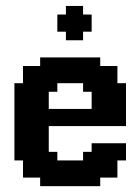

<svg xmlns="http://www.w3.org/2000/svg" viewBox="-20 -638 481 658"><path d="M147.1 -441.2H176.5V-411.8H147.1ZM176.5 -441.2H205.9V-411.8H176.5ZM117.6 -441.2H147.1V-411.8H117.6ZM205.9 -441.2H235.3V-411.8H205.9ZM235.3 -441.2H264.7V-411.8H235.3ZM264.7 -441.2H294.1V-411.8H264.7ZM294.1 -441.2H323.5V-411.8H294.1ZM323.5 -411.8H352.9V-382.4H323.5ZM294.1 -411.8H323.5V-382.4H294.1ZM294.1 -382.4H323.5V-352.9H294.1ZM352.9 -411.8H382.4V-382.4H352.9ZM352.9 -382.4H382.4V-352.9H352.9ZM323.5 -382.4H352.9V-352.9H323.5ZM294.1 -352.9H323.5V-323.5H294.1ZM264.7 -352.9H294.1V-323.5H264.7ZM323.5 -352.9H352.9V-323.5H323.5ZM352.9 -352.9H382.4V-323.5H352.9ZM382.4 -352.9H411.8V-323.5H382.4ZM382.4 -323.5H411.8V-294.1H382.4ZM382.4 -147.1H411.8V-117.6H382.4ZM382.4 -117.6H411.8V-88.2H382.4ZM352.9 -117.6H382.4V-88.2H352.9ZM352.9 -88.2H382.4V-58.8H352.9ZM352.9 -58.8H382.4V-29.4H352.9ZM323.5 -58.8H352.9V-29.4H323.5ZM294.1 -58.8H323.5V-29.4H294.1ZM264.7 -88.2H294.1V-58.8H264.7ZM264.7 -117.6H294.1V-88.2H264.7ZM294.1 -117.6H323.5V-88.2H294.1ZM294.1 -88.2H323.5V-58.8H294.1ZM323.5 -88.2H352.9V-58.8H323.5ZM323.5 -117.6H352.9V-88.2H323.5ZM323.5 -147.1H352.9V-117.6H323.5ZM294.1 -147.1H323.5V-117.6H294.1ZM294.1 -323.5H323.5V-294.1H294.1ZM323.5 -323.5H352.9V-294.1H323.5ZM352.9 -147.1H382.4V-117.6H352.9ZM352.9 -323.5H382.4V-294.1H352.9ZM264.7 -58.8H294.1V-29.4H264.7ZM264.7 -29.4H294.1V0H264.7ZM294.1 -29.4H323.5V0H294.1ZM235.3 -29.4H264.7V0H235.3ZM205.9 -29.4H235.3V0H205.9ZM176.5 -29.4H205.9V0H176.5ZM147.1 -29.4H176.5V0H147.1ZM117.6 -29.4H147.1V0H117.6ZM117.6 -58.8H147.1V-29.4H117.6ZM88.2 -58.8H117.6V-29.4H88.2ZM58.8 -58.8H88.2V-29.4H58.8ZM58.8 -88.2H88.2V-58.8H58.8ZM29.4 -117.6H58.8V-88.2H29.4ZM58.8 -117.6H88.2V-88.2H58.8ZM29.4 -147.1H58.8V-117.6H29.4ZM29.4 -176.5H58.8V-147.1H29.4ZM29.4 -205.9H58.8V-176.5H29.4ZM29.4 -235.3H58.8V-205.9H29.4ZM29.4 -264.7H58.8V-235.3H29.4ZM29.4 -294.1H58.8V-264.7H29.4ZM58.8 -294.1H88.2V-264.7H58.8ZM58.8 -323.5H88.2V-294.1H58.8ZM29.4 -323.5H58.8V-294.1H29.4ZM29.4 -352.9H58.8V-323.5H29.4ZM58.8 -352.9H88.2V-323.5H58.8ZM58.8 -382.4H88.2V-352.9H58.8ZM58.8 -411.8H88.2V-382.4H58.8ZM88.2 -411.8H117.6V-382.4H88.2ZM117.6 -411.8H147.1V-382.4H117.6ZM147.1 -411.8H176.5V-382.4H147.1ZM147.1 -382.4H176.5V-352.9H147.1ZM147.1 -352.9H176.5V-323.5H147.1ZM117.6 -352.9H147.1V-323.5H117.6ZM88.2 -352.9H117.6V-323.5H88.2ZM117.6 -323.5H147.1V-294.1H117.6ZM117.6 -294.1H147.1V-264.7H117.6ZM117.6 -264.7H147.1V-235.3H117.6ZM117.6 -235.3H147.1V-205.9H117.6ZM117.6 -205.9H147.1V-176.5H117.6ZM117.6 -176.5H147.1V-147.1H117.6ZM117.6 -147.1H147.1V-117.6H117.6ZM117.6 -117.6H147.1V-88.2H117.6ZM147.1 -117.6H176.5V-88.2H147.1ZM147.1 -88.2H176.5V-58.8H147.1ZM176.5 -88.2H205.9V-58.8H176.5ZM205.9 -88.2H235.3V-58.8H205.9ZM235.3 -88.2H264.7V-58.8H235.3ZM235.3 -58.8H264.7V-29.4H235.3ZM205.9 -58.8H235.3V-29.4H205.9ZM176.5 -58.8H205.9V-29.4H176.5ZM147.1 -58.8H176.5V-29.4H147.1ZM117.6 -88.2H147.1V-58.8H117.6ZM88.2 -88.2H117.6V-58.8H88.2ZM88.2 -117.6H117.6V-88.2H88.2ZM88.2 -147.1H117.6V-117.6H88.2ZM88.2 -176.5H117.6V-147.1H88.2ZM58.8 -176.5H88.2V-147.1H58.8ZM58.8 -147.1H88.2V-117.6H58.8ZM58.8 -205.9H88.2V-176.5H58.8ZM58.8 -235.3H88.2V-205.9H58.8ZM58.8 -264.7H88.2V-235.3H58.8ZM88.2 -264.7H117.6V-235.3H88.2ZM88.2 -235.3H117.6V-205.9H88.2ZM88.2 -205.9H117.6V-176.5H88.2ZM88.2 -294.1H117.6V-264.7H88.2ZM88.2 -323.5H117.6V-294.1H88.2ZM88.2 -382.4H117.6V-352.9H88.2ZM117.6 -382.4H147.1V-352.9H117.6ZM176.5 -411.8H205.9V-382.4H176.5ZM205.9 -411.8H235.3V-382.4H205.9ZM235.3 -411.8H264.7V-382.4H235.3ZM264.7 -411.8H294.1V-382.4H264.7ZM264.7 -382.4H294.1V-352.9H264.7ZM235.3 -382.4H264.7V-352.9H235.3ZM205.9 -382.4H235.3V-352.9H205.9ZM176.5 -382.4H205.9V-352.9H176.5ZM382.4 -294.1H411.8V-264.7H382.4ZM352.9 -294.1H382.4V-264.7H352.9ZM323.5 -294.1H352.9V-264.7H323.5ZM294.1 -294.1H323.5V-264.7H294.1ZM382.4 -264.7H411.8V-235.3H382.4ZM352.9 -264.7H382.4V-235.3H352.9ZM323.5 -264.7H352.9V-235.3H323.5ZM294.1 -264.7H323.5V-235.3H294.1ZM264.7 -264.7H294.1V-235.3H264.7ZM235.3 -264.7H264.7V-235.3H235.3ZM205.9 -264.7H235.3V-235.3H205.9ZM176.5 -264.7H205.9V-235.3H176.5ZM147.1 -264.7H176.5V-235.3H147.1ZM147.1 -235.3H176.5V-205.9H147.1ZM176.5 -235.3H205.9V-205.9H176.5ZM205.9 -235.3H235.3V-205.9H205.9ZM235.3 -235.3H264.7V-205.9H235.3ZM264.7 -235.3H294.1V-205.9H264.7ZM294.1 -235.3H323.5V-205.9H294.1ZM323.5 -235.3H352.9V-205.9H323.5ZM352.9 -235.3H382.4V-205.9H352.9ZM382.4 -235.3H411.8V-205.9H382.4ZM264.7 -588.2H294.1V-558.8H264.7ZM235.3 -558.8H264.7V-529.4H235.3ZM235.3 -617.6H264.7V-588.2H235.3ZM205.9 -588.2H235.3V-558.8H205.9ZM235.3 -588.2H264.7V-558.8H235.3ZM205.9 -617.6H235.3V-588.2H205.9ZM205.9 -558.8H235.3V-529.4H205.9ZM264.7 -558.8H294.1V-529.4H264.7ZM176.5 -588.2H205.9V-558.8H176.5ZM176.5 -558.8H205.9V-529.4H176.5ZM205.9 -529.4H235.3V-500H205.9ZM235.3 -529.4H264.7V-500H235.3Z"/></svg>

Font: Jersey 20
Style: Regular
Weight: 400
Designer: Sarah Cadigan-Fried
Version: Version 1.000; ttfautohint (v1.8.4.7-5d5b)